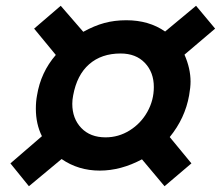

<svg xmlns="http://www.w3.org/2000/svg" viewBox="-20 -659 764 664"><path d="M658 -639 551 -550Q495 -589 417 -589Q376 -589 341 -579.5Q306 -570 268 -549L190 -639L98 -560L173 -469Q121 -409 108 -329Q104 -308 104 -283Q104 -230 125 -188L16 -94L80 -15L193 -109Q251 -69 325 -69Q398 -69 471 -108L549 -15L642 -94L567 -185Q620 -250 634 -329Q639 -357 639 -377Q639 -422 618 -470L724 -560ZM397 -474Q450 -474 481 -441.5Q512 -409 512 -358Q512 -312 489.5 -272Q467 -232 428.5 -208Q390 -184 345 -184Q292 -184 261 -216.5Q230 -249 230 -300Q230 -314 233 -329Q246 -400 288.5 -437Q331 -474 397 -474Z"/></svg>

Font: Geom Black
Style: Bold Italic
Weight: 900
Italic angle: -10°
Version: Version 1.102